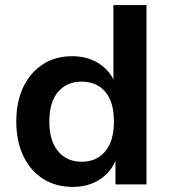

<svg xmlns="http://www.w3.org/2000/svg" viewBox="-20 -725 667 755"><path d="M266 10Q199 10 149 -22Q99 -54 71.5 -112Q44 -170 44 -247Q44 -325 71.5 -382.5Q99 -440 148.5 -472Q198 -504 264 -504Q325 -504 369.5 -475Q414 -446 432 -399H426V-705H556V0H434V-103H438Q419 -50 373.5 -20Q328 10 266 10ZM301 -89Q360 -89 394 -130Q428 -171 428 -247Q428 -324 394 -364Q360 -404 301 -404Q243 -404 208.5 -364Q174 -324 174 -247Q174 -171 208.5 -130Q243 -89 301 -89Z"/></svg>

Font: Nunito Sans 10pt
Style: Bold
Weight: 700
Designer: Vernon Adams
Foundry: Vernon Adams
Version: Version 3.101;gftools[0.9.27]